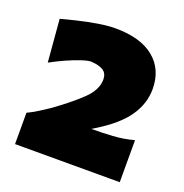

<svg xmlns="http://www.w3.org/2000/svg" viewBox="-106 -1004 716 748"><g transform="rotate(20 252.0 -630.0)"><path d="M34.7 -351.6V-481.4Q55.7 -491.2 78.6 -505.6Q101.6 -520 119.6 -532.2Q189.9 -583 231 -623Q272 -663.1 272 -705.1Q272 -730 255.1 -741.5Q238.3 -752.9 204.1 -754.9Q190.4 -754.9 164.6 -746.3Q138.7 -737.8 107.4 -723.9Q76.2 -710 45.9 -693.4L31.2 -869.6Q57.6 -877 96.2 -886.2Q134.8 -895.5 175.5 -902.3Q216.3 -909.2 248.5 -909.2Q353.5 -909.2 409.4 -863Q465.3 -816.9 465.3 -735.8Q465.3 -676.3 429 -623Q392.6 -569.8 310.5 -519L293.9 -508.8Q337.9 -508.8 382.3 -511.5Q426.8 -514.2 468.8 -525.9V-351.6Z"/></g></svg>

Font: Pinar DS1 Black
Style: Regular
Weight: 900
Designer: Amin Abedi
Version: Version 3.000